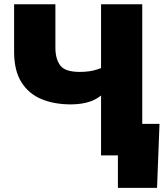

<svg xmlns="http://www.w3.org/2000/svg" viewBox="-20 -748 789 924"><path d="M320.8 -245.6Q240.7 -245.6 179.2 -271.2Q117.7 -296.9 82.8 -352.8Q47.9 -408.7 47.9 -499V-727.5H246.6V-518.6Q246.6 -464.8 269.8 -433.3Q293 -401.9 363.8 -401.9Q412.1 -401.9 448 -413.8Q483.9 -425.8 504.4 -439V-323.2Q460.4 -276.4 418.2 -261Q376 -245.6 320.8 -245.6ZM466.3 0V-727.5H664.6V0ZM547.4 156.2V0H500.5V-151.9H747.6L735.8 156.2Z"/></svg>

Font: Inter 18pt Black
Style: Regular
Weight: 900
Designer: Rasmus Andersson
Foundry: rsms
Version: Version 4.001;git-66647c0bb